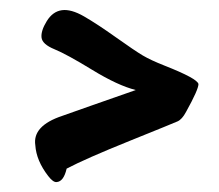

<svg xmlns="http://www.w3.org/2000/svg" viewBox="-20 -490 440 386"><path d="M105 -257Q108 -258 163 -277.5Q218 -297 253 -309Q217 -318 165.5 -349.5Q114 -381 89.5 -391Q65 -401 63.5 -414.5Q62 -428 74 -447.5Q86 -467 104.5 -469.5Q123 -472 149 -457Q175 -442 213 -415Q251 -388 267 -378.5Q283 -369 311 -358Q377 -332 379 -321Q379 -310 354 -265Q346 -250 337 -246Q328 -242 240 -206.5Q152 -171 114 -151Q108 -125 94 -124Q87 -123 77 -136Q53 -167 51 -198Q45 -237 105 -257Z"/></svg>

Font: Devonshire
Style: Regular
Weight: 400
Designer: Astigmatic (AOETI)
Foundry: Astigmatic (AOETI)
Version: Version 1.001